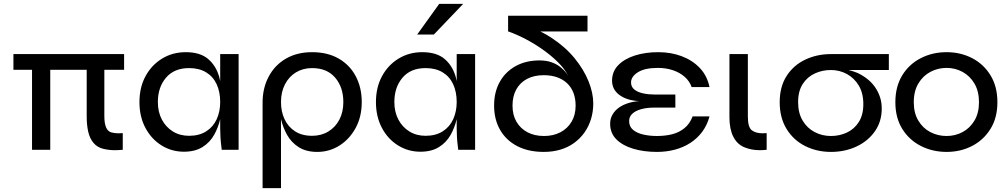

<svg xmlns="http://www.w3.org/2000/svg" viewBox="-20 -781 5257 1001"><path d="M627 -499V-417H524V-176Q524 -138 533 -117Q542 -96 559.5 -91Q577 -86 598 -86Q608 -86 620 -87V0Q597 2 578 2Q547 2 517 -5.5Q487 -13 467.5 -36Q448 -59 440 -94Q432 -129 432 -174V-417H242V0H147V-417H50V-499Z M939 10Q875 10 822 -23Q769 -56 738 -114.5Q707 -173 707 -249Q707 -325 738.5 -383.5Q770 -442 825 -475.5Q880 -509 948 -509Q1023 -509 1064.5 -474Q1106 -439 1123 -380Q1126 -369 1128 -358V-499H1224V0H1136Q1136 -3 1133.5 -21.5Q1131 -40 1129.5 -64.5Q1128 -89 1128 -109V-160Q1118 -117 1097 -79Q1075 -39 1036 -14.5Q997 10 939 10ZM966 -73Q1019 -73 1055.5 -96.5Q1092 -120 1110 -160Q1128 -200 1128 -249Q1128 -302 1109.5 -342Q1091 -382 1054.5 -404Q1018 -426 966 -426Q888 -426 845.5 -376Q803 -326 803 -249Q803 -197 824 -157.5Q845 -118 881.5 -95.5Q918 -73 966 -73Z M1634 11Q1576 11 1537 -14Q1498 -39 1476 -79Q1455 -117 1445 -160V200H1349V-246Q1349 -322 1381 -382Q1413 -442 1471 -475.5Q1529 -509 1607 -509Q1688 -509 1746 -475.5Q1804 -442 1835 -383Q1866 -324 1866 -249Q1866 -172 1834 -113.5Q1802 -55 1749.5 -22Q1697 11 1634 11ZM1607 -73Q1655 -73 1692 -95.5Q1729 -118 1749.5 -157.5Q1770 -197 1770 -249Q1770 -326 1727.5 -376Q1685 -426 1607 -426Q1560 -426 1523.5 -404Q1487 -382 1466 -342Q1445 -302 1445 -249Q1445 -199 1463.5 -159.5Q1482 -120 1518 -96.5Q1554 -73 1607 -73Z M2172 10Q2108 10 2055 -23Q2002 -56 1971 -114.5Q1940 -173 1940 -249Q1940 -325 1971.5 -383.5Q2003 -442 2058 -475.5Q2113 -509 2181 -509Q2256 -509 2297.5 -474Q2339 -439 2356 -380Q2359 -369 2361 -358V-499H2457V0H2369Q2369 -3 2366.5 -21.5Q2364 -40 2362.5 -64.5Q2361 -89 2361 -109V-160Q2351 -117 2330 -79Q2308 -39 2269 -14.5Q2230 10 2172 10ZM2199 -73Q2252 -73 2288.5 -96.5Q2325 -120 2343 -160Q2361 -200 2361 -249Q2361 -302 2342.5 -342Q2324 -382 2287.5 -404Q2251 -426 2199 -426Q2121 -426 2078.5 -376Q2036 -326 2036 -249Q2036 -197 2057 -157.5Q2078 -118 2114.5 -95.5Q2151 -73 2199 -73ZM2155 -601 2270 -761H2395L2242 -601Z M2815 11Q2735 11 2677 -19Q2619 -49 2587.5 -103.5Q2556 -158 2556 -231Q2556 -301 2585.5 -354Q2615 -407 2668.5 -436.5Q2722 -466 2793 -466Q2828 -466 2855 -456.5Q2882 -447 2901.5 -431.5Q2921 -416 2935 -397Q2939 -391 2943 -384Q2929 -413 2903 -442Q2869 -479 2823 -513Q2777 -547 2726.5 -574Q2676 -601 2630 -617H2629V-699H3043V-617H2797Q2828 -602 2855 -584Q2928 -536 2976 -477Q3024 -418 3048.5 -357Q3073 -296 3073 -242Q3073 -198 3061 -159.5Q3049 -121 3027 -90Q3005 -59 2973.5 -36Q2942 -13 2902 -1Q2862 11 2815 11ZM2816 -72Q2865 -72 2902 -91.5Q2939 -111 2960 -146.5Q2981 -182 2981 -230Q2981 -268 2969.5 -297.5Q2958 -327 2936 -347.5Q2914 -368 2883.5 -378.5Q2853 -389 2815 -389Q2764 -389 2727.5 -369.5Q2691 -350 2671.5 -314.5Q2652 -279 2652 -230Q2652 -182 2672.5 -146.5Q2693 -111 2730 -91.5Q2767 -72 2816 -72Z M3405 11Q3337 11 3281.5 -5.5Q3226 -22 3193.5 -54.5Q3161 -87 3161 -136Q3161 -162 3173 -183Q3185 -204 3205.5 -219Q3226 -234 3254 -243Q3282 -252 3313 -254Q3282 -255 3256 -263Q3230 -271 3210.5 -285Q3191 -299 3181 -318Q3171 -337 3171 -360Q3171 -408 3203 -441Q3235 -474 3289.5 -491.5Q3344 -509 3412 -509Q3478 -509 3534 -488Q3590 -467 3628.5 -426.5Q3667 -386 3679 -327H3586Q3575 -358 3549.5 -380.5Q3524 -403 3488 -415Q3452 -427 3410 -427Q3342 -427 3306 -404.5Q3270 -382 3270 -351Q3270 -328 3287.5 -314Q3305 -300 3334 -294Q3363 -288 3397 -288H3501V-220H3391Q3353 -220 3323.5 -212Q3294 -204 3277 -188.5Q3260 -173 3260 -150Q3260 -121 3280.5 -104Q3301 -87 3334 -79.5Q3367 -72 3405 -72Q3448 -72 3484 -81Q3520 -90 3548 -112.5Q3576 -135 3591 -174H3679Q3667 -129 3641.5 -94.5Q3616 -60 3580 -36.5Q3544 -13 3499.5 -1Q3455 11 3405 11Z M3977 0Q3958 2 3941 2Q3897 2 3860 -13.5Q3823 -29 3803 -68.5Q3783 -108 3783 -169V-499H3879V-173Q3879 -117 3900 -101.5Q3921 -86 3956 -86Q3966 -86 3977 -87Z M4312 11Q4239 11 4178 -19.5Q4117 -50 4081 -108.5Q4045 -167 4045 -248Q4045 -329 4081 -385Q4117 -441 4178 -470Q4239 -499 4312 -499H4614V-416H4404Q4428 -410 4450 -401Q4478 -388 4501.5 -369.5Q4525 -351 4541.5 -327.5Q4558 -304 4567.5 -276Q4577 -248 4577 -215Q4577 -147 4541 -96Q4505 -45 4445 -17Q4385 11 4312 11ZM4312 -72Q4357 -72 4395.5 -90Q4434 -108 4457.5 -145Q4481 -182 4481 -238Q4481 -295 4457.5 -334.5Q4434 -374 4395.5 -395Q4357 -416 4312 -416Q4267 -416 4228 -398Q4189 -380 4165 -343Q4141 -306 4141 -248Q4141 -192 4164.5 -152.5Q4188 -113 4227 -92.5Q4266 -72 4312 -72Z M4915 11Q4842 11 4781 -20Q4720 -51 4684 -109Q4648 -167 4648 -248Q4648 -330 4684 -388.5Q4720 -447 4781 -478Q4842 -509 4915 -509Q4988 -509 5048 -478Q5108 -447 5144 -388.5Q5180 -330 5180 -248Q5180 -167 5144 -109Q5108 -51 5048 -20Q4988 11 4915 11ZM4915 -72Q4960 -72 4998.5 -92.5Q5037 -113 5060.5 -152.5Q5084 -192 5084 -248Q5084 -305 5060.5 -345Q5037 -385 4998.5 -406Q4960 -427 4915 -427Q4870 -427 4831 -406.5Q4792 -386 4768 -346Q4744 -306 4744 -248Q4744 -192 4767.5 -152.5Q4791 -113 4830 -92.5Q4869 -72 4915 -72Z"/></svg>

Font: Syne Med Modified
Style: Regular
Weight: 500
Designer: Lucas Descroix
Foundry: Bonjour Monde
Version: Version 2.200